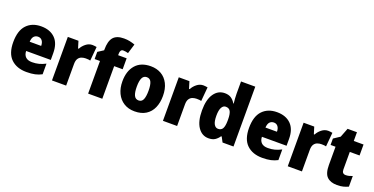

<svg xmlns="http://www.w3.org/2000/svg" viewBox="-25 -1523 4468 2291"><g transform="rotate(20 2209.0 -377.5)"><path d="M290 -563Q402 -563 467 -499Q532 -435 532 -310V-225H219Q220 -177 247.5 -150Q275 -123 330 -123Q377 -123 416.5 -133.5Q456 -144 499 -166V-31Q460 -10 415 0Q370 10 307 10Q183 10 110.5 -59.5Q38 -129 38 -273Q38 -419 106 -491Q174 -563 290 -563ZM296 -434Q265 -434 244.5 -413Q224 -392 221 -343H367Q367 -385 348 -409.5Q329 -434 296 -434Z M939 -563Q953 -563 967.5 -561Q982 -559 993 -557L977 -379Q967 -382 953.5 -383.5Q940 -385 918 -385Q891 -385 866 -376Q841 -367 825 -343Q809 -319 809 -274V0H629V-553H764L791 -465H800Q819 -503 856.5 -533Q894 -563 939 -563Z M1376 -414H1268V0H1088V-414H1020V-505L1091 -551V-560Q1091 -668 1132.5 -716.5Q1174 -765 1267 -765Q1306 -765 1338 -758.5Q1370 -752 1407 -739L1370 -617Q1356 -621 1340 -624Q1324 -627 1307 -627Q1268 -627 1268 -570V-553H1376Z M1937 -278Q1937 -193 1908.5 -128Q1880 -63 1822.5 -26.5Q1765 10 1679 10Q1600 10 1542 -26.5Q1484 -63 1453 -128Q1422 -193 1422 -278Q1422 -409 1488.5 -486Q1555 -563 1682 -563Q1757 -563 1814.5 -530Q1872 -497 1904.5 -433Q1937 -369 1937 -278ZM1605 -277Q1605 -205 1622.5 -167Q1640 -129 1681 -129Q1721 -129 1737.5 -167Q1754 -205 1754 -278Q1754 -350 1737.5 -387Q1721 -424 1680 -424Q1641 -424 1623 -387.5Q1605 -351 1605 -277Z M2348 -563Q2362 -563 2376.5 -561Q2391 -559 2402 -557L2386 -379Q2376 -382 2362.5 -383.5Q2349 -385 2327 -385Q2300 -385 2275 -376Q2250 -367 2234 -343Q2218 -319 2218 -274V0H2038V-553H2173L2200 -465H2209Q2228 -503 2265.5 -533Q2303 -563 2348 -563Z M2618 10Q2535 10 2484 -64.5Q2433 -139 2433 -277Q2433 -415 2484.5 -489Q2536 -563 2621 -563Q2670 -563 2702 -541.5Q2734 -520 2756 -482H2761Q2758 -509 2755.5 -542Q2753 -575 2753 -603V-760H2934V0H2795L2761 -64H2753Q2731 -31 2700 -10.5Q2669 10 2618 10ZM2687 -135Q2728 -135 2745 -165.5Q2762 -196 2763 -261V-282Q2763 -348 2746.5 -381.5Q2730 -415 2686 -415Q2654 -415 2635 -380.5Q2616 -346 2616 -276Q2616 -203 2635.5 -169Q2655 -135 2687 -135Z M3284 -563Q3396 -563 3461 -499Q3526 -435 3526 -310V-225H3213Q3214 -177 3241.5 -150Q3269 -123 3324 -123Q3371 -123 3410.5 -133.5Q3450 -144 3493 -166V-31Q3454 -10 3409 0Q3364 10 3301 10Q3177 10 3104.5 -59.5Q3032 -129 3032 -273Q3032 -419 3100 -491Q3168 -563 3284 -563ZM3290 -434Q3259 -434 3238.5 -413Q3218 -392 3215 -343H3361Q3361 -385 3342 -409.5Q3323 -434 3290 -434Z M3933 -563Q3947 -563 3961.5 -561Q3976 -559 3987 -557L3971 -379Q3961 -382 3947.5 -383.5Q3934 -385 3912 -385Q3885 -385 3860 -376Q3835 -367 3819 -343Q3803 -319 3803 -274V0H3623V-553H3758L3785 -465H3794Q3813 -503 3850.5 -533Q3888 -563 3933 -563Z M4308 -137Q4329 -137 4349.5 -142Q4370 -147 4392 -156V-21Q4362 -7 4329 1.5Q4296 10 4250 10Q4168 10 4123.5 -32.5Q4079 -75 4079 -182V-414H4016V-495L4096 -548L4141 -664H4260V-553H4384V-414H4260V-191Q4260 -137 4308 -137Z"/></g></svg>

Font: Noto Sans Khmer UI SemiCondensed Black
Style: Regular
Weight: 900
Width: 4
Designer: Danh Hong and the Monotype Design Team
Foundry: Monotype Imaging Inc.
Version: Version 2.002; ttfautohint (v1.8.4.7-5d5b)